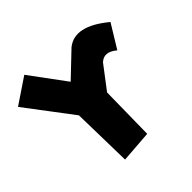

<svg xmlns="http://www.w3.org/2000/svg" viewBox="-188 -864 1036 1036"><g transform="rotate(-45 329.5 -346.0)"><path d="M137.2 -700.2 287.6 -496.6 422.9 -625.5Q515.6 -698.7 667.5 -572.8L585.4 -438.5Q527.3 -487.3 484.9 -447.3L385.7 -316.9L380.9 -5.9L198.2 7.8L190.9 -336.9L-9.3 -601.6Z"/></g></svg>

Font: Lapsus Pro (theguybrush.com)
Style: Bold
Weight: 700
Designer: Jose Roses
Version: Version 1.00 February 9, 2018, initial release